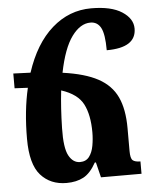

<svg xmlns="http://www.w3.org/2000/svg" viewBox="-54 -810 689 868"><g transform="rotate(-5 290.0 -376.5)"><path d="M213 12Q140 12 96 -37.5Q52 -87 52 -202Q52 -266 58 -323.5Q64 -381 76 -432Q48 -434 16 -435V-502Q58 -501 94 -499Q136 -628 214 -696.5Q292 -765 392 -765Q483 -765 531.5 -733.5Q580 -702 580 -657Q580 -570 446 -570Q446 -643 430.5 -672Q415 -701 383 -701Q337 -701 298.5 -648.5Q260 -596 238 -486Q339 -472 398 -440Q457 -408 483 -352.5Q509 -297 509 -211V-107Q509 -74 519 -65Q529 -56 554 -56V0H370L353 -69H348Q322 -22 290 -5Q258 12 213 12ZM214 -236Q212 -147 231 -112Q250 -77 282 -77Q309 -77 323.5 -96Q338 -115 343.5 -145Q349 -175 349 -206Q349 -285 324 -334Q299 -383 225 -407Q216 -330 214 -236Z"/></g></svg>

Font: Noto Serif Armenian SemiCondensed ExtraBold
Style: Regular
Weight: 800
Width: 4
Designer: Monotype Design Team
Foundry: Monotype Imaging Inc.
Version: Version 2.008; ttfautohint (v1.8.4.7-5d5b)